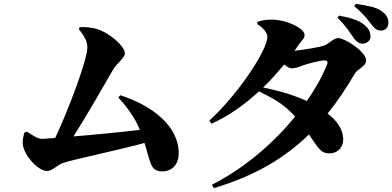

<svg xmlns="http://www.w3.org/2000/svg" viewBox="-20 -889 2040 998"><path d="M106 -199C102 -180 98 -169 98 -146C98 -93 171 0 227 0C250 0 285 -36 308 -42C372 -63 593 -108 731 -146C764 -43 760 2 825 2C867 2 909 -28 909 -92C909 -236 768 -342 605 -394L595 -382C657 -315 687 -262 707 -214C618 -203 474 -189 362 -180C437 -299 515 -435 566 -524C588 -563 629 -586 629 -613C629 -646 555 -716 484 -738C448 -749 418 -748 394 -748L390 -737C423 -696 434 -670 434 -642C434 -580 337 -320 267 -172L200 -167C180 -167 156 -180 120 -205Z M1819 -691C1834 -670 1850 -661 1866 -662C1891 -664 1908 -681 1906 -702C1904 -725 1897 -740 1876 -758C1844 -786 1794 -798 1742 -808L1734 -797C1782 -750 1799 -719 1819 -691ZM1908 -765C1926 -742 1940 -729 1961 -730C1984 -731 2000 -748 1999 -773C1998 -798 1985 -817 1961 -833C1929 -854 1891 -859 1829 -869L1821 -857C1877 -810 1891 -787 1908 -765ZM1082 71 1091 89C1304 26 1459 -67 1586 -190C1635 -119 1647 -90 1696 -92C1736 -93 1766 -124 1764 -169C1761 -221 1729 -263 1683 -299C1734 -362 1780 -431 1824 -506C1838 -530 1883 -545 1883 -574C1883 -622 1771 -691 1739 -691C1714 -691 1691 -663 1667 -653C1645 -644 1556 -630 1511 -625L1533 -657C1551 -684 1563 -686 1563 -709C1563 -739 1474 -787 1393 -787C1356 -787 1338 -782 1318 -775L1317 -764C1348 -745 1370 -718 1370 -698C1370 -630 1221 -402 1068 -262L1079 -246C1170 -286 1253 -347 1326 -414C1395 -380 1455 -350 1514 -283C1402 -145 1251 -15 1082 71ZM1348 -434C1388 -473 1424 -514 1457 -554C1472 -542 1485 -534 1495 -534C1517 -534 1531 -540 1552 -548C1577 -558 1646 -575 1667 -575C1680 -575 1686 -569 1680 -554C1656 -493 1620 -429 1575 -364C1497 -400 1405 -423 1348 -434Z"/></svg>

Font: Source Han Serif KR Heavy
Style: Regular
Weight: 900
Designer: Ryoko NISHIZUKA 西塚涼子 (kana & ideographs); Frank Grießhammer (Latin, Greek & Cyrillic); Wenlong ZHANG 张文龙 (bopomofo); San
Foundry: Adobe
Version: Version 2.001;hotconv 1.1.0;makeotfexe 2.6.0